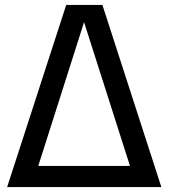

<svg xmlns="http://www.w3.org/2000/svg" viewBox="-20 -760 685 780"><path d="M9 0 249 -740H396L635.5 0ZM135.5 -86H508L321.5 -670Z"/></svg>

Font: Encode Sans SemiCondensed SemiCondensed Medium
Style: Regular
Weight: 500
Width: 4
Designer: Multiple Designers
Foundry: Impallari Type
Version: Version 3.000; ttfautohint (v1.8.3) -l 8 -r 50 -G 200 -x 14 